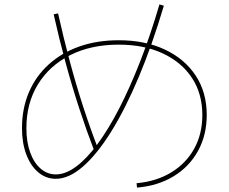

<svg xmlns="http://www.w3.org/2000/svg" viewBox="-20 -823 1040 873"><path d="M601 10Q691 2 758.5 -39Q826 -80 863 -147Q900 -214 900 -300Q900 -397 853 -468.5Q806 -540 720.5 -580Q635 -620 520 -620Q394 -620 299.5 -572.5Q205 -525 152.5 -439.5Q100 -354 100 -240Q100 -178 117 -130.5Q134 -83 164.5 -56.5Q195 -30 234 -30Q278 -30 326 -65.5Q374 -101 423.5 -168Q473 -235 522 -330Q571 -425 617.5 -544Q664 -663 705 -803L725 -797Q672 -618 611 -473Q550 -328 485.5 -224.5Q421 -121 357 -65.5Q293 -10 234 -10Q189 -10 154 -39.5Q119 -69 99.5 -121Q80 -173 80 -240Q80 -330 111.5 -403.5Q143 -477 201.5 -530Q260 -583 340.5 -611.5Q421 -640 520 -640Q640 -640 730 -597.5Q820 -555 870 -479Q920 -403 920 -300Q920 -209 880.5 -137Q841 -65 769.5 -21.5Q698 22 603 30ZM409 -136Q373 -230 340 -331Q307 -432 278 -539Q249 -646 224 -758L244 -762Q269 -650 297.5 -543.5Q326 -437 358.5 -337Q391 -237 427 -144Z"/></svg>

Font: M PLUS 1 Thin
Style: Regular
Weight: 100
Designer: Coji Morishita
Foundry: UNDERFOREST DESIGN
Version: Version 1.001